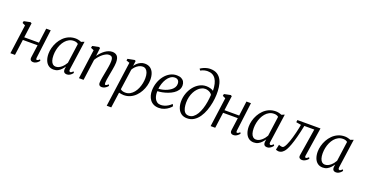

<svg xmlns="http://www.w3.org/2000/svg" viewBox="-43 -1775 5650 2973"><g transform="rotate(20 2781.5 -288.5)"><path d="M458.5 -76.5Q456.5 -58.5 460.2 -50.2Q464 -42 470 -42Q479 -42 490.5 -48Q502 -54 516 -68.5L528 -47Q523 -40 509 -26Q495 -12 474.2 -1Q453.5 10 429 10Q412 10 399.2 3.8Q386.5 -2.5 380.2 -16Q374 -29.5 377 -51.5L405.5 -259.5H163L127.5 0H52L117.5 -482.5L69 -505L75.5 -537L181 -558.5L201.5 -547.5L169 -305H411.5L443 -547H517.5Z M1003.5 -84Q1000 -59.5 1007.2 -50.8Q1014.5 -42 1022.5 -42Q1032.5 -42 1043 -49.2Q1053.5 -56.5 1067.5 -70.5L1080.5 -49.5Q1077 -43 1063.5 -28.8Q1050 -14.5 1029 -2.2Q1008 10 982 10Q955 10 939.2 -5.5Q923.5 -21 925.5 -57.5L931.5 -101Q913.5 -74 890 -48.5Q866.5 -23 835.8 -6.5Q805 10 765 10Q713.5 10 678.8 -16.2Q644 -42.5 626.2 -89Q608.5 -135.5 608.5 -196Q608.5 -242.5 621.8 -293.2Q635 -344 661 -391.5Q687 -439 725.2 -477.2Q763.5 -515.5 813.8 -538Q864 -560.5 925.5 -560.5Q947.5 -560.5 973.2 -554.8Q999 -549 1019.5 -539.5L1070.5 -559ZM984.5 -491.5Q970.5 -504 952 -509.8Q933.5 -515.5 912 -515.5Q869 -515.5 834 -497.2Q799 -479 772 -447.2Q745 -415.5 726.5 -374.8Q708 -334 698.8 -289Q689.5 -244 689.5 -200Q689.5 -148 700.8 -113.2Q712 -78.5 732.2 -61.2Q752.5 -44 778.5 -44Q807 -44 831.2 -55.5Q855.5 -67 876 -85.2Q896.5 -103.5 912.5 -124.5Q928.5 -145.5 939.5 -165.5Z M1313 -414.5Q1333.5 -444.5 1358.8 -471Q1384 -497.5 1412.2 -517.8Q1440.5 -538 1470.5 -549.2Q1500.5 -560.5 1530.5 -560.5Q1581 -560.5 1610.2 -529.8Q1639.5 -499 1639.5 -422.5Q1639.5 -400 1635.2 -369Q1631 -338 1625.2 -305.2Q1619.5 -272.5 1614 -244Q1609.5 -217.5 1603.8 -187.2Q1598 -157 1593.5 -127.8Q1589 -98.5 1588.5 -75.5Q1588 -59.5 1590.8 -50.8Q1593.5 -42 1601 -42Q1611 -42 1622.8 -48.2Q1634.5 -54.5 1649 -68.5L1660.5 -47Q1656.5 -40 1642 -26.2Q1627.5 -12.5 1606.2 -1.2Q1585 10 1559 10Q1542.5 10 1530.2 4Q1518 -2 1511.8 -14.5Q1505.5 -27 1506.5 -48Q1507.5 -64 1510 -85.2Q1512.5 -106.5 1516.8 -130.2Q1521 -154 1525.8 -178.2Q1530.5 -202.5 1534.5 -224.5Q1538.5 -246.5 1543.2 -271.2Q1548 -296 1552 -321.5Q1556 -347 1558.8 -371.5Q1561.5 -396 1561.5 -417Q1561.5 -448.5 1555 -466.2Q1548.5 -484 1534.5 -491.8Q1520.5 -499.5 1496.5 -499.5Q1474.5 -499.5 1448.5 -487.2Q1422.5 -475 1396.2 -453.8Q1370 -432.5 1346.2 -404.8Q1322.5 -377 1305 -346.5L1257.5 0H1181.5L1247 -484L1196.5 -506L1203 -538.5L1310 -560L1329 -550Z M1731.5 254 1834 -490.5 1779.5 -509.5 1785.5 -538.5 1897.5 -560 1915.5 -550 1904.5 -465Q1920.5 -490 1944.8 -511.8Q1969 -533.5 1999.8 -547.2Q2030.5 -561 2065.5 -561Q2121.5 -561 2157.8 -534.2Q2194 -507.5 2211.8 -460.8Q2229.5 -414 2229.5 -353Q2229.5 -306 2216.2 -255.5Q2203 -205 2177.2 -157.8Q2151.5 -110.5 2114 -72.5Q2076.5 -34.5 2028 -12.2Q1979.5 10 1920.5 10Q1902 10 1881.2 6.2Q1860.5 2.5 1842 -1.5L1806.5 254ZM1850 -61Q1865.5 -47.5 1886.2 -41.2Q1907 -35 1931 -35Q1974 -35 2008.5 -54.8Q2043 -74.5 2069.2 -107.2Q2095.5 -140 2113 -181.2Q2130.5 -222.5 2139.2 -266.2Q2148 -310 2148 -350.5Q2148 -401 2136.2 -435.8Q2124.5 -470.5 2102.8 -488.5Q2081 -506.5 2051 -506.5Q2018 -506.5 1988 -490.5Q1958 -474.5 1934.5 -450.2Q1911 -426 1898 -401.5Z M2700 -90Q2686 -70 2656.5 -46.5Q2627 -23 2587 -6.5Q2547 10 2500 10Q2448.5 10 2411.8 -8.2Q2375 -26.5 2352 -58Q2329 -89.5 2318.5 -128.5Q2308 -167.5 2309 -209Q2310 -278 2332 -341.2Q2354 -404.5 2392.2 -453.8Q2430.5 -503 2481.8 -531.8Q2533 -560.5 2593.5 -560.5Q2639 -560.5 2668.8 -545Q2698.5 -529.5 2713.2 -502.8Q2728 -476 2728 -442Q2728 -397 2704.2 -362.2Q2680.5 -327.5 2641.8 -302.2Q2603 -277 2557.8 -260.5Q2512.5 -244 2468.5 -235.5Q2424.5 -227 2391.5 -226.5Q2389 -196.5 2394 -164.5Q2399 -132.5 2412.8 -105Q2426.5 -77.5 2450.8 -60.5Q2475 -43.5 2512 -43.5Q2539.5 -43.5 2568.8 -52Q2598 -60.5 2627.2 -77.8Q2656.5 -95 2682.5 -122ZM2577 -517Q2537.5 -517 2505.2 -493.8Q2473 -470.5 2449.5 -433.2Q2426 -396 2411.8 -352.2Q2397.5 -308.5 2393.5 -267Q2428 -268.5 2464 -277Q2500 -285.5 2533.2 -300.5Q2566.5 -315.5 2592.8 -335.8Q2619 -356 2634.2 -382Q2649.5 -408 2649.5 -438.5Q2649.5 -477 2630.2 -497Q2611 -517 2577 -517Z M2964.5 12Q2906.5 12 2867.8 -16.2Q2829 -44.5 2809.5 -93.2Q2790 -142 2790 -203Q2790 -271.5 2812.5 -335.2Q2835 -399 2874.8 -449.5Q2914.5 -500 2967.2 -529.2Q3020 -558.5 3080.5 -558.5Q3113.5 -558.5 3146.8 -549.2Q3180 -540 3198.5 -525.5Q3197.5 -588 3186 -636.2Q3174.5 -684.5 3152.2 -717.2Q3130 -750 3096.8 -766.8Q3063.5 -783.5 3018.5 -783.5Q2993.5 -783.5 2965 -776.8Q2936.5 -770 2906 -752.5L2886.5 -777.5Q2911.5 -795 2939.5 -807Q2967.5 -819 2994.8 -825Q3022 -831 3045.5 -831Q3118 -831 3163.2 -801.2Q3208.5 -771.5 3232.8 -721.5Q3257 -671.5 3265 -610.2Q3273 -549 3271 -486Q3269 -422.5 3256.5 -353.8Q3244 -285 3220.5 -220Q3197 -155 3161 -102.5Q3125 -50 3076.2 -19Q3027.5 12 2964.5 12ZM2977 -35Q3017.5 -35 3050.2 -59.2Q3083 -83.5 3108 -125.2Q3133 -167 3150.5 -221Q3168 -275 3178 -335.5Q3188 -396 3191 -456Q3179.5 -475.5 3160.8 -488.2Q3142 -501 3120.2 -507.2Q3098.5 -513.5 3078.5 -513.5Q3046 -513.5 3015.2 -498.2Q2984.5 -483 2958.2 -455.2Q2932 -427.5 2912.2 -390Q2892.5 -352.5 2881.5 -307.5Q2870.5 -262.5 2870.5 -213Q2870.5 -169.5 2879 -128.8Q2887.5 -88 2910.5 -61.5Q2933.5 -35 2977 -35Z M3758 -76.5Q3756 -58.5 3759.8 -50.2Q3763.5 -42 3769.5 -42Q3778.5 -42 3790 -48Q3801.5 -54 3815.5 -68.5L3827.5 -47Q3822.5 -40 3808.5 -26Q3794.5 -12 3773.8 -1Q3753 10 3728.5 10Q3711.5 10 3698.8 3.8Q3686 -2.5 3679.8 -16Q3673.5 -29.5 3676.5 -51.5L3705 -259.5H3462.5L3427 0H3351.5L3417 -482.5L3368.5 -505L3375 -537L3480.5 -558.5L3501 -547.5L3468.5 -305H3711L3742.5 -547H3817Z M4303 -84Q4299.5 -59.5 4306.8 -50.8Q4314 -42 4322 -42Q4332 -42 4342.5 -49.2Q4353 -56.5 4367 -70.5L4380 -49.5Q4376.5 -43 4363 -28.8Q4349.5 -14.5 4328.5 -2.2Q4307.5 10 4281.5 10Q4254.5 10 4238.8 -5.5Q4223 -21 4225 -57.5L4231 -101Q4213 -74 4189.5 -48.5Q4166 -23 4135.2 -6.5Q4104.5 10 4064.5 10Q4013 10 3978.2 -16.2Q3943.5 -42.5 3925.8 -89Q3908 -135.5 3908 -196Q3908 -242.5 3921.2 -293.2Q3934.5 -344 3960.5 -391.5Q3986.5 -439 4024.8 -477.2Q4063 -515.5 4113.2 -538Q4163.5 -560.5 4225 -560.5Q4247 -560.5 4272.8 -554.8Q4298.5 -549 4319 -539.5L4370 -559ZM4284 -491.5Q4270 -504 4251.5 -509.8Q4233 -515.5 4211.5 -515.5Q4168.5 -515.5 4133.5 -497.2Q4098.5 -479 4071.5 -447.2Q4044.5 -415.5 4026 -374.8Q4007.5 -334 3998.2 -289Q3989 -244 3989 -200Q3989 -148 4000.2 -113.2Q4011.5 -78.5 4031.8 -61.2Q4052 -44 4078 -44Q4106.5 -44 4130.8 -55.5Q4155 -67 4175.5 -85.2Q4196 -103.5 4212 -124.5Q4228 -145.5 4239 -165.5Z M4890 -76.5Q4887 -58 4891 -50Q4895 -42 4901.5 -42Q4911.5 -42 4923 -48Q4934.5 -54 4949.5 -68.5L4961 -47Q4956.5 -39.5 4941.2 -25.8Q4926 -12 4904.2 -1Q4882.5 10 4858 10Q4833 10 4817 -4.5Q4801 -19 4806.5 -52L4878 -498.5H4714Q4691 -386 4669 -303.2Q4647 -220.5 4626 -163.2Q4605 -106 4584.5 -70Q4564 -33.5 4535.5 -12.8Q4507 8 4471.5 8Q4460.5 8 4444.2 3.5Q4428 -1 4426.5 -4L4445.5 -91Q4448 -89 4457.5 -85.5Q4467 -82 4479.5 -79Q4492 -76 4503.5 -76Q4518 -76 4532 -93.5Q4546 -111 4559.5 -139.8Q4573 -168.5 4585.2 -203.5Q4597.5 -238.5 4607.5 -273.5Q4621 -319 4631.5 -363.2Q4642 -407.5 4649.2 -442.8Q4656.5 -478 4659 -496L4577 -510.5L4582 -547.5H4962.5Z M5439.5 -84Q5436 -59.5 5443.2 -50.8Q5450.5 -42 5458.5 -42Q5468.5 -42 5479 -49.2Q5489.5 -56.5 5503.5 -70.5L5516.5 -49.5Q5513 -43 5499.5 -28.8Q5486 -14.5 5465 -2.2Q5444 10 5418 10Q5391 10 5375.2 -5.5Q5359.5 -21 5361.5 -57.5L5367.5 -101Q5349.5 -74 5326 -48.5Q5302.5 -23 5271.8 -6.5Q5241 10 5201 10Q5149.5 10 5114.8 -16.2Q5080 -42.5 5062.2 -89Q5044.5 -135.5 5044.5 -196Q5044.5 -242.5 5057.8 -293.2Q5071 -344 5097 -391.5Q5123 -439 5161.2 -477.2Q5199.5 -515.5 5249.8 -538Q5300 -560.5 5361.5 -560.5Q5383.5 -560.5 5409.2 -554.8Q5435 -549 5455.5 -539.5L5506.5 -559ZM5420.5 -491.5Q5406.5 -504 5388 -509.8Q5369.5 -515.5 5348 -515.5Q5305 -515.5 5270 -497.2Q5235 -479 5208 -447.2Q5181 -415.5 5162.5 -374.8Q5144 -334 5134.8 -289Q5125.5 -244 5125.5 -200Q5125.5 -148 5136.8 -113.2Q5148 -78.5 5168.2 -61.2Q5188.5 -44 5214.5 -44Q5243 -44 5267.2 -55.5Q5291.5 -67 5312 -85.2Q5332.5 -103.5 5348.5 -124.5Q5364.5 -145.5 5375.5 -165.5Z"/></g></svg>

Font: Merriweather 36pt Light
Style: Italic
Weight: 300
Italic angle: -7.8°
Version: Version 2.101